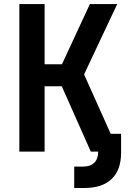

<svg xmlns="http://www.w3.org/2000/svg" viewBox="-20 -750 639 950"><path d="M75.7 0V-730H200.7V-432.1H286.6L424.8 -730H560.1L396 -381.8L527.8 -87.9H579.1V5.9Q579.1 90.8 532.5 135.5Q485.8 180.2 397.9 180.2H347.2V74.2H392.1Q427.2 74.2 446.5 55.2Q465.8 36.1 465.8 0H429.2L285.6 -323.2H200.7V0Z"/></svg>

Font: UDEV Gothic 35
Style: Bold
Weight: 700
Version: v2.1.0; ttfautohint (v1.8.4.7-5d5b-dirty) -l 6 -r 45 -G 200 